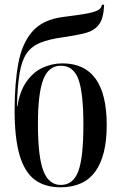

<svg xmlns="http://www.w3.org/2000/svg" viewBox="-20 -785 514 815"><path d="M237 10Q170 10 127 -22.5Q84 -55 63 -127Q42 -199 42 -317Q42 -432 58 -517Q74 -602 118 -652Q162 -702 248 -713Q313 -721 348 -727.5Q383 -734 397 -742.5Q411 -751 413 -765H422Q420 -708 400.5 -681.5Q381 -655 343 -645Q305 -635 249 -627Q189 -619 151 -603.5Q113 -588 92.5 -557.5Q72 -527 63 -473Q54 -419 52 -334H54Q64 -398 92.5 -438.5Q121 -479 161 -497.5Q201 -516 245 -516Q433 -516 433 -254Q433 -124 384.5 -57Q336 10 237 10ZM238 0Q291 0 312.5 -58.5Q334 -117 334 -255Q334 -390 313 -448Q292 -506 238 -506Q186 -506 163.5 -447Q141 -388 141 -259Q141 -120 164 -60Q187 0 238 0Z"/></svg>

Font: Noto Serif Display ExtraCondensed Medium
Style: Regular
Weight: 500
Width: 2
Designer: Monotype Design Team
Foundry: Monotype Imaging Inc.
Version: Version 2.009